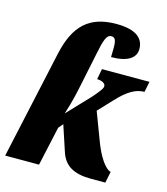

<svg xmlns="http://www.w3.org/2000/svg" viewBox="-114 -858 823 948"><g transform="rotate(15 297.5 -384.5)"><path d="M440 1H513L525 -57C519 -57 478 -71 433 -191L380 -331L446 -401C501 -461 543 -482 584 -482L595 -536H352L342 -482C365 -482 385 -472 385 -458C385 -448 380 -438 342 -394L231 -277C255 -351 263 -394 272 -436L306 -600C321 -675 331 -705 355 -705C384 -705 382 -674 380 -605C463 -605 505 -633 505 -679C505 -730 470 -770 364 -770C226 -770 156 -703 123 -557L1 0H174L218 -200L238 -224L281 -94C302 -28 351 1 440 1Z"/></g></svg>

Font: Noto Serif Condensed Black
Style: Italic
Weight: 900
Width: 3
Italic angle: -12°
Designer: Monotype Design Team
Foundry: Monotype Imaging Inc.
Version: Version 2.013